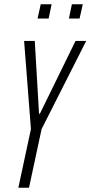

<svg xmlns="http://www.w3.org/2000/svg" viewBox="-20 -880 424 900"><path d="M66 0 125 -275 93 -688H143L163 -347H167L334 -688H384L175 -275L116 0ZM156 -793 171 -860H222L208 -793ZM303 -793 317 -860H368L353 -793Z"/></svg>

Font: Saira Ultra Condensed Light
Style: Italic
Weight: 300
Width: 1
Italic angle: -12°
Designer: Hector Gatti with collaboration of the Omnibus-Type team
Foundry: Omnibus-Type
Version: Version 1.001; ttfautohint (v1.8)